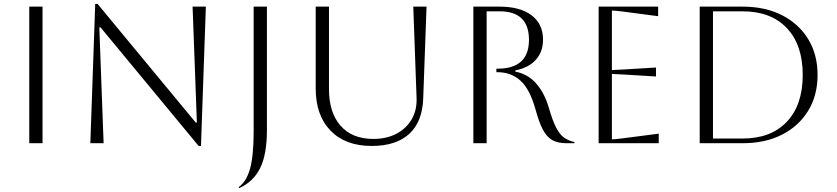

<svg xmlns="http://www.w3.org/2000/svg" viewBox="-20 -734 4290 984"><path d="M130 0V-700H198V0Z M443 0 468 -714H480L983 -106H989L967 -700H1035L1010 14H998L495 -594H489L511 0Z M1280 -62V-700H1348V-68Q1348 58 1313 128Q1278 198 1206 230L1203 225Q1243 197 1261.5 130.5Q1280 64 1280 -62Z M1598 -700H1666V-278Q1666 -157 1725.5 -89.5Q1785 -22 1893 -22Q1961 -22 2011.5 -48.5Q2062 -75 2089.5 -122Q2117 -169 2115 -230L2098 -700H2166L2149 -230Q2145 -110 2077.5 -48Q2010 14 1885 14Q1750 14 1674 -64.5Q1598 -143 1598 -280Z M2406 -700H2540Q2646 -700 2704.5 -655.5Q2763 -611 2763 -531Q2763 -469 2726.5 -428Q2690 -387 2621 -373V-367Q2687 -354 2729 -305Q2771 -256 2792 -184Q2811 -118 2829.5 -81.5Q2848 -45 2870.5 -29Q2893 -13 2924 -6V0H2883Q2839 0 2810.5 -16Q2782 -32 2762 -70Q2742 -108 2724 -175Q2695 -278 2647 -321Q2599 -364 2530 -364H2524V-382H2530Q2691 -382 2691 -530Q2691 -676 2540 -676H2474V0H2406Z M3048 0V-700H3353V-651L3178 -674Q3132 -680 3116 -680V-375Q3129 -375 3178 -378L3342 -388V-342L3178 -352Q3129 -355 3116 -355V-20Q3134 -20 3179 -26L3356 -49V0Z M3566 0V-700H3786Q3902 -700 3988 -656Q4074 -612 4122 -533.5Q4170 -455 4170 -350Q4170 -245 4122 -166.5Q4074 -88 3988 -44Q3902 0 3786 0ZM3786 -676H3634V-24H3786Q3931 -24 4012.5 -110Q4094 -196 4094 -350Q4094 -504 4012.5 -590Q3931 -676 3786 -676Z"/></svg>

Font: Aboreto
Style: Regular
Weight: 400
Designer: Dominik Jáger
Foundry: Dominik Jáger
Version: Version 1.001; ttfautohint (v1.8.4.7-5d5b)